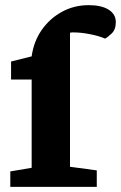

<svg xmlns="http://www.w3.org/2000/svg" viewBox="-20 -726 470 746"><path d="M20 0V-60L103 -74V-417H23V-487L103 -507Q111 -565 142 -609.5Q173 -654 220.5 -680Q268 -706 325 -706Q374 -706 402 -688.5Q430 -671 430 -640Q430 -611 413.5 -595.5Q397 -580 388 -576Q366 -586 330.5 -593Q295 -600 268 -600Q264 -600 260 -600Q256 -600 252 -599V-78L356 -64V0Z"/></svg>

Font: Faustina Light ExtraBold
Style: Regular
Weight: 800
Version: Version 1.200